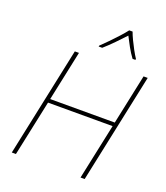

<svg xmlns="http://www.w3.org/2000/svg" viewBox="-167 -1062 1016 1176"><g transform="rotate(20 340.5 -474.5)"><path d="M50 0 201 -714H228L159 -388H580L649 -714H676L525 0H498L575 -363H154L77 0ZM329 -798Q351 -819 377.5 -846Q404 -873 429 -900.5Q454 -928 470 -949H492Q499 -929 512 -901.5Q525 -874 540 -846.5Q555 -819 569 -798L567 -792H549Q528 -820 509 -854.5Q490 -889 476 -917Q450 -889 416.5 -854.5Q383 -820 351 -792H328Z"/></g></svg>

Font: Noto Sans Thin
Style: Italic
Weight: 100
Italic angle: -12°
Designer: Monotype Design Team
Foundry: Monotype Imaging Inc.
Version: Version 2.013; ttfautohint (v1.8.4.7-5d5b)